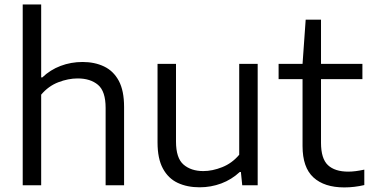

<svg xmlns="http://www.w3.org/2000/svg" viewBox="-20 -828 1658 858"><path d="M81.5 0V-808H164V-482H169Q204.5 -516 250.8 -533.5Q297 -551 349 -551Q403 -551 445 -531Q487 -511 510.8 -467Q534.5 -423 534.5 -350V0H452V-346Q452 -420 418 -448.8Q384 -477.5 327 -477.5Q285 -477.5 240.8 -460.5Q196.5 -443.5 164 -405V0Z M872 9Q816.5 9 774.2 -10.8Q732 -30.5 708 -74.8Q684 -119 684 -191.5V-542.5H766.5V-195.5Q766.5 -121.5 800.2 -92.5Q834 -63.5 888.5 -63.5Q929 -63.5 973 -81Q1017 -98.5 1049 -136.5V-542.5H1131.5V0H1062.5L1056.5 -59.5H1051.5Q1015 -25.5 968.8 -8.2Q922.5 9 872 9Z M1518.5 9.5Q1429.5 9.5 1380.8 -35Q1332 -79.5 1332 -175.5V-474.5H1225V-542.5H1332L1346 -740H1414.5V-542.5H1599.5V-474.5H1414.5V-190Q1414.5 -119 1445.5 -90Q1476.5 -61 1536.5 -61Q1567 -61 1608 -70V-1Q1563.5 9.5 1518.5 9.5Z"/></svg>

Font: Encode Sans SmExp
Style: Regular
Weight: 400
Width: 6
Designer: Multiple Designers
Foundry: Impallari Type
Version: Version 3.002; ttfautohint (v1.8.3) -l 8 -r 50 -G 200 -x 14 